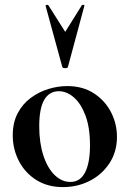

<svg xmlns="http://www.w3.org/2000/svg" viewBox="-20 -750 529 783"><path d="M237 13Q174 13 128 -16Q82 -45 57 -93.5Q32 -142 32 -198Q32 -250 52 -288Q72 -326 105 -350.5Q138 -375 177 -387Q216 -399 254 -399Q318 -399 363.5 -369Q409 -339 433 -292Q457 -245 457 -192Q457 -131 426.5 -84.5Q396 -38 346 -12.5Q296 13 237 13ZM267 -8Q307 -8 327 -47Q347 -86 347 -157Q347 -230 328.5 -279Q310 -328 281 -353Q252 -378 220 -378Q181 -378 160.5 -343Q140 -308 140 -235Q140 -167 157 -115.5Q174 -64 203 -36Q232 -8 267 -8ZM166 -726Q165 -729 170.5 -730Q176 -731 177 -729L246 -620L314 -729Q316 -731 321 -730Q326 -729 324 -726L257 -477Q256 -472 246 -472Q236 -472 234 -477Z"/></svg>

Font: Cormorant Infant Light
Style: Regular
Weight: 300
Designer: Christian Thalmann (Catharsis Fonts)
Foundry: Catharsis Fonts
Version: Version 4.001